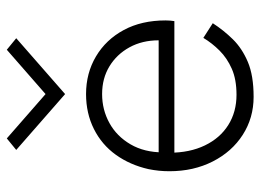

<svg xmlns="http://www.w3.org/2000/svg" viewBox="-118 -618 747 550"><g transform="rotate(-90 255.0 -343.5)"><path d="M72 -217H469Q470 -223 470.5 -229.5Q471 -236 471 -242Q471 -311 443.5 -362Q416 -413 368 -441.5Q320 -470 260 -470Q205 -470 160 -447.5Q115 -425 86 -384.5Q57 -344 45 -291Q42 -276 40.5 -261.5Q39 -247 39 -231Q39 -162 67 -107Q95 -52 143.5 -21Q192 10 252 10Q313 10 352 -6.5Q391 -23 417 -49.5Q443 -76 463 -107L421 -134Q406 -109 384.5 -87.5Q363 -66 332.5 -52.5Q302 -39 258 -39Q209 -39 171.5 -62.5Q134 -86 113 -129.5Q92 -173 92 -231L93 -249Q93 -303 116 -342.5Q139 -382 177 -403Q215 -424 260 -424Q305 -424 339.5 -403Q374 -382 394 -345.5Q414 -309 414 -262H72ZM260 -586 133 -697 100 -670 260 -530 420 -670 387 -697Z"/></g></svg>

Font: Jost Light
Style: Regular
Weight: 300
Version: Version 3.710